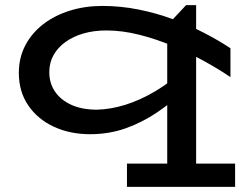

<svg xmlns="http://www.w3.org/2000/svg" viewBox="-20 -506 959 744"><path d="M329 14Q251 14 188.5 -15Q126 -44 89.5 -97.5Q53 -151 53 -223Q53 -283 78.5 -331Q104 -379 148.5 -413Q193 -447 251.5 -465Q310 -483 376 -483Q448 -483 517.5 -469Q587 -455 651.5 -431Q716 -407 772 -378Q828 -349 873 -319V-207Q828 -238 770.5 -269.5Q713 -301 649 -328Q585 -355 519 -371.5Q453 -388 393 -388Q344 -388 304 -376.5Q264 -365 234 -343.5Q204 -322 187.5 -292.5Q171 -263 171 -227Q171 -183 193.5 -150.5Q216 -118 257 -99.5Q298 -81 355 -81Q408 -82 466 -100Q524 -118 583.5 -153.5Q643 -189 698 -241V-158Q647 -110 589.5 -71Q532 -32 467.5 -9Q403 14 329 14ZM472 218V128H891V218ZM628 211V-408L701 -486H740V211Z"/></svg>

Font: BioRhyme SemiExpanded Medium
Style: Regular
Weight: 500
Width: 6
Designer: Aoife Mooney
Foundry: Aoife Mooney Type
Version: Version 1.600;gftools[0.9.33]